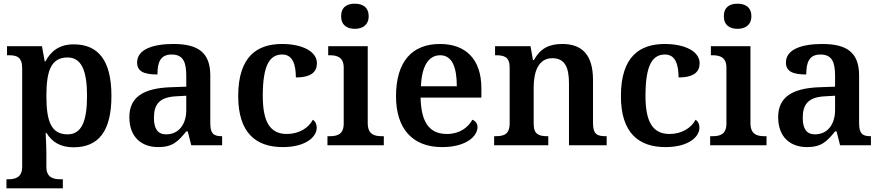

<svg xmlns="http://www.w3.org/2000/svg" viewBox="-20 -786 4770 1039"><path d="M15 233H320V184H306C271 184 231 176 231 118V46C231 16 229 -29 227 -66H232C261 -19 305 11 378 11C512 11 583 -74 583 -267C583 -460 511 -546 379 -546C301 -546 255 -509 226 -454H222L207 -536H18V-487H29C69 -487 100 -478 100 -418V117C100 176 60 184 25 184H15ZM346 -59C257 -59 231 -129 231 -267C231 -404 257 -475 346 -475C421 -475 451 -403 451 -267C451 -129 421 -59 346 -59Z M836 10C915 10 944 -21 988 -75H996L1015 0H1182V-49H1179C1134 -49 1118 -65 1118 -120V-377C1118 -503 1051 -548 918 -548C810 -548 722 -520 722 -448C722 -400 758 -383 832 -383C832 -449 848 -491 909 -491C974 -491 988 -446 988 -374V-317L905 -314C754 -309 680 -259 680 -152C680 -42 748 10 836 10ZM879 -59C834 -59 813 -89 813 -148C813 -222 843 -261 936 -265L988 -268V-191C988 -110 945 -59 879 -59Z M1510 10C1636 10 1694 -46 1694 -95C1694 -113 1687 -129 1673 -138C1650 -94 1599 -61 1532 -61C1440 -61 1402 -129 1402 -267C1402 -441 1443 -491 1508 -491C1565 -491 1581 -434 1581 -367C1668 -367 1695 -400 1695 -444C1695 -507 1617 -548 1506 -548C1372 -548 1269 -481 1269 -266C1269 -64 1368 10 1510 10Z M1900 -630C1941 -630 1975 -650 1975 -698C1975 -748 1941 -766 1900 -766C1858 -766 1826 -748 1826 -698C1826 -650 1858 -630 1900 -630ZM1752 0H2057V-49H2045C2003 -49 1970 -61 1970 -120V-536H1756V-487H1765C1806 -487 1840 -475 1840 -420V-118C1840 -60 1807 -49 1765 -49H1752Z M2372 10C2506 10 2564 -51 2564 -98C2564 -119 2551 -133 2536 -138C2513 -96 2467 -61 2399 -61C2306 -61 2259 -120 2256 -258H2585V-308C2585 -466 2500 -548 2361 -548C2209 -548 2123 -452 2123 -265C2123 -91 2211 10 2372 10ZM2452 -319H2258C2262 -428 2299 -487 2362 -487C2427 -487 2452 -422 2452 -319Z M2654 0H2947V-49H2942C2898 -49 2868 -58 2868 -115V-313C2868 -397 2893 -471 2969 -471C3037 -471 3059 -421 3059 -335V0H3263V-49H3258C3213 -49 3189 -58 3189 -120V-354C3189 -490 3129 -548 3023 -548C2951 -548 2904 -524 2869 -461H2864L2851 -536H2659V-487H2664C2708 -487 2738 -478 2738 -421V-119C2738 -58 2706 -49 2661 -49H2654Z M3581 10C3707 10 3765 -46 3765 -95C3765 -113 3758 -129 3744 -138C3721 -94 3670 -61 3603 -61C3511 -61 3473 -129 3473 -267C3473 -441 3514 -491 3579 -491C3636 -491 3652 -434 3652 -367C3739 -367 3766 -400 3766 -444C3766 -507 3688 -548 3577 -548C3443 -548 3340 -481 3340 -266C3340 -64 3439 10 3581 10Z M3971 -630C4012 -630 4046 -650 4046 -698C4046 -748 4012 -766 3971 -766C3929 -766 3897 -748 3897 -698C3897 -650 3929 -630 3971 -630ZM3823 0H4128V-49H4116C4074 -49 4041 -61 4041 -120V-536H3827V-487H3836C3877 -487 3911 -475 3911 -420V-118C3911 -60 3878 -49 3836 -49H3823Z M4347 10C4426 10 4455 -21 4499 -75H4507L4526 0H4693V-49H4690C4645 -49 4629 -65 4629 -120V-377C4629 -503 4562 -548 4429 -548C4321 -548 4233 -520 4233 -448C4233 -400 4269 -383 4343 -383C4343 -449 4359 -491 4420 -491C4485 -491 4499 -446 4499 -374V-317L4416 -314C4265 -309 4191 -259 4191 -152C4191 -42 4259 10 4347 10ZM4390 -59C4345 -59 4324 -89 4324 -148C4324 -222 4354 -261 4447 -265L4499 -268V-191C4499 -110 4456 -59 4390 -59Z"/></svg>

Font: Noto Serif Sinhala SemiBold
Style: Regular
Weight: 600
Designer: Jelle Bosma - Monotype Design Team
Foundry: Monotype Imaging Inc.
Version: Version 2.007